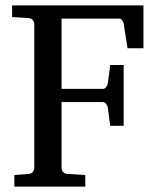

<svg xmlns="http://www.w3.org/2000/svg" viewBox="-20 -691 581 711"><path d="M452.1 -512.2 438 -604Q436.5 -611.3 432.1 -616.7Q427.7 -622.1 420.9 -622.1H208V-361.8H360.8Q367.7 -361.8 372.8 -368.2Q377.9 -374.5 378.9 -379.9L388.2 -450.2H438V-225.1H388.2L378.9 -294.9Q377.9 -300.3 372.6 -306.6Q367.2 -313 360.8 -313H208V-68.8Q208 -61.5 213.1 -54.7Q218.3 -47.9 229 -46.9L295.9 -43V0H33.2V-43L85.9 -46.9Q96.7 -47.9 101.8 -54.7Q106.9 -61.5 106.9 -68.8V-602.1Q106.9 -609.4 101.8 -616.2Q96.7 -623 85.9 -624L24.9 -627.9V-670.9H511.2V-512.2Z"/></svg>

Font: Charis SIL Phon
Style: Regular
Weight: 400
Foundry: SIL International
Version: Version 5.000